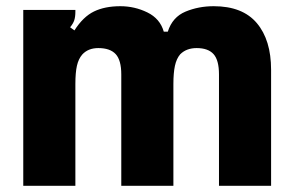

<svg xmlns="http://www.w3.org/2000/svg" viewBox="-20 -599 945 619"><path d="M55 0V-567H223V-561Q223 -545 219.5 -534Q216 -523 206 -511L220 -501Q248 -545 283 -562Q318 -579 368 -579Q414 -579 455 -559Q496 -539 508 -497H521Q536 -544 578 -561.5Q620 -579 669 -579Q762 -579 808 -524.5Q854 -470 854 -374V0H686V-359Q686 -405 668.5 -424.5Q651 -444 614 -444Q581 -444 561 -424Q549 -410 544 -387Q539 -364 539 -328V0H371V-359Q371 -405 353 -424.5Q335 -444 297 -444Q264 -444 245 -423Q233 -409 228 -387Q223 -365 223 -328V0Z"/></svg>

Font: Open Sauce Sans Black
Style: Regular
Weight: 900
Designer: Alfredo Marco Pradil
Foundry: Creative Sauce Fz LLC
Version: Version 1.477